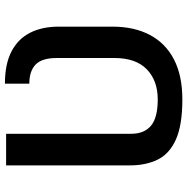

<svg xmlns="http://www.w3.org/2000/svg" viewBox="-10 -751 772 792"><g transform="rotate(-90 376.0 -355.0)"><path d="M361.8 11.2Q255.9 11.2 196.5 -15.4Q137.2 -42 113.5 -90.8Q89.8 -139.6 89.8 -204.6V-715.8H220.2V-199.7Q220.2 -146 253.4 -118.2Q286.6 -90.3 361.8 -90.3Q439.5 -90.3 486.1 -135.5Q532.7 -180.7 532.7 -269V-506.8Q532.7 -568.4 505.6 -594.2Q478.5 -620.1 426.8 -620.1V-720.7Q507.8 -720.7 559.8 -693.6Q611.8 -666.5 637 -616.7Q662.1 -566.9 662.1 -499V-276.9Q662.1 -187.5 627.9 -122.8Q593.8 -58.1 526.9 -23.4Q460 11.2 361.8 11.2Z"/></g></svg>

Font: Monda SemiBold
Style: Regular
Weight: 600
Designer: Vernon Adams
Foundry: Vernon Adams
Version: Version 2.200